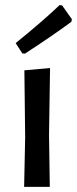

<svg xmlns="http://www.w3.org/2000/svg" viewBox="-20 -728 300 748"><path d="M212 -708 222 -707 260 -653 258 -643Q179 -585 77 -519L67 -520L41 -560Q146 -645 212 -708ZM74 0 78 -193 75 -454 175 -463 171 -202 174 0Z"/></svg>

Font: Alegreya Sans Medium
Style: Regular
Weight: 500
Designer: Juan Pablo del Peral
Foundry: Huerta Tipografica
Version: Version 2.007